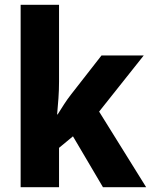

<svg xmlns="http://www.w3.org/2000/svg" viewBox="-20 -780 629 800"><path d="M226 -440Q226 -405 223.5 -370.5Q221 -336 218 -303H220Q233 -324 247 -345.5Q261 -367 275 -385L403 -549H579L393 -315L589 0H409L284 -212L226 -164V0H66V-760H226Z"/></svg>

Font: Noto Sans Telugu SemiCondensed ExtraBold
Style: Regular
Weight: 800
Width: 4
Designer: Jelle Bosma - Monotype Design Team
Foundry: Monotype Imaging Inc.
Version: Version 2.005; ttfautohint (v1.8.4.7-5d5b)